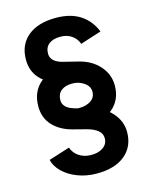

<svg xmlns="http://www.w3.org/2000/svg" viewBox="-120 -789 750 957"><g transform="rotate(-15 255.5 -310.5)"><path d="M49.4 -35.9 158.1 -70.2Q167.5 -42.2 193.1 -24.4Q218.7 -6.7 254.4 -6Q293.8 -5.3 318.3 -22.6Q342.8 -39.8 342.8 -69.7Q342.8 -93.2 324 -109.2Q305.2 -125.3 271 -134.7L197.8 -153.7Q135.9 -170.2 99.8 -209.5Q63.7 -248.8 63.7 -307.4Q63.7 -384.5 115.9 -427.9Q168.1 -471.3 260.8 -471.3Q334.2 -471.3 382.6 -438.6Q430.9 -405.9 453.2 -346.5L350.4 -313.3Q341.2 -339.9 315.5 -357.2Q289.8 -374.6 255.9 -374.6Q219.1 -374.6 198.4 -357.5Q177.8 -340.4 177.8 -308.8Q177.8 -267.4 240.4 -251L315 -231.2Q381.3 -213.9 419.9 -169.9Q458.4 -125.9 458.4 -71.1Q458.4 3.6 406.3 47.1Q354.2 90.7 260.1 90.7Q207.3 90.7 161.7 73.3Q116.1 55.8 86.4 26.7Q56.8 -2.5 49.4 -35.9ZM69.3 -281.7 158.9 -310.2Q165 -294 182.1 -279.6Q199.2 -265.2 220.8 -256.4Q242.3 -247.6 259.3 -247.6Q296.2 -247.6 319.9 -264.2Q343.6 -280.8 343.6 -309.7Q343.6 -355.5 271.8 -375.4L198.6 -394.7Q136.4 -411.4 100.4 -450.5Q64.4 -489.6 64.4 -548.2Q64.4 -625.2 116.6 -668.6Q168.8 -712 261.6 -712Q337.5 -712 386.9 -679.8Q436.4 -647.6 459.6 -588.8L351.2 -554.1Q342.3 -580.9 318.2 -598.1Q294.2 -615.3 259.2 -615.3Q221.2 -615.3 199.9 -598.4Q178.6 -581.4 178.6 -549.6Q178.6 -526.8 195.1 -512.3Q211.7 -497.7 241.9 -490.6L315.8 -472.2Q382.4 -455.7 420.8 -411.6Q459.2 -367.6 459.2 -311.1Q459.2 -236.4 407.1 -193.2Q354.9 -150 260.9 -150Q212.9 -150 171.1 -168.1Q129.3 -186.2 102.5 -216.3Q75.7 -246.5 69.3 -281.7Z"/></g></svg>

Font: Oak Sans Light
Style: Regular
Weight: 400
Designer: Erik Kennedy, Walven
Foundry: Erik Kennedy, Walven
Version: Version 1.100;Glyphs 3.1.2 (3151)